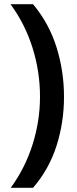

<svg xmlns="http://www.w3.org/2000/svg" viewBox="-20 -734 364 912"><path d="M284 -274Q284 -153 248.5 -41.5Q213 70 137 158H31Q99 65 134.5 -47Q170 -159 170 -275Q170 -394 134.5 -507Q99 -620 30 -714H137Q213 -623 248.5 -509.5Q284 -396 284 -274Z"/></svg>

Font: Noto Sans Medefaidrin SemiBold
Style: Regular
Weight: 600
Designer: Dalton Maag Ltd
Foundry: Dalton Maag Ltd
Version: Version 1.002; ttfautohint (v1.8.4.7-5d5b)